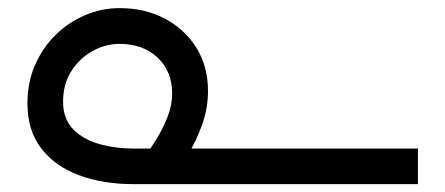

<svg xmlns="http://www.w3.org/2000/svg" viewBox="-20 -430 1113 480"><path d="M500 -202.6Q500 -263.9 471.1 -310.4Q442.1 -356.9 392.3 -383.3Q342.5 -409.7 279.1 -409.7Q235.1 -409.7 193.8 -392.5Q152.6 -375.2 119.9 -343.6Q87.2 -312 67.9 -268.3Q48.6 -224.6 48.6 -171.4Q48.6 -104 83 -59.2Q117.4 -14.4 177.2 7.9Q237.1 30.3 313.2 30.3H1024.9V-58.6H315.2Q268.3 -58.6 227.8 -70.1Q187.3 -81.5 162.5 -107.3Q137.7 -133.1 137.7 -175.5Q137.7 -220 158.4 -252.3Q179.2 -284.7 211.5 -302.5Q243.9 -320.3 279.1 -320.3Q337.4 -320.3 373.9 -286.1Q410.4 -252 410.4 -195.6Q410.4 -168 399.4 -139.2Q388.4 -110.4 371.3 -82.5Q354.2 -54.7 335.4 -29.8L405.3 23.9Q427.5 -5.6 449.2 -41.9Q470.9 -78.1 485.5 -118.9Q500 -159.7 500 -202.6Z"/></svg>

Font: Estedad-FD-VF Thin
Style: Regular
Weight: 100
Designer: Amin Abedi
Version: Version 5.0